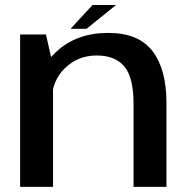

<svg xmlns="http://www.w3.org/2000/svg" viewBox="-20 -724 734 744"><path d="M58 0H185.5V-470L158 -590.5H58ZM497.5 0H625V-325.5Q625 -455 571 -525.8Q517 -596.5 399.5 -596.5Q275.5 -596.5 197.2 -522.5Q119 -448.5 119 -372L180.5 -332.5Q180.5 -410 231.2 -459.5Q282 -509 354.5 -509Q425.5 -509 461.5 -466.8Q497.5 -424.5 497.5 -322ZM253.5 -612.5H315.5L429.5 -704.5H338.5Z"/></svg>

Font: Anybody SemiExpanded Medium
Style: Regular
Weight: 500
Width: 6
Version: Version 1.113;gftools[0.9.25]